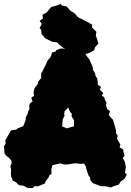

<svg xmlns="http://www.w3.org/2000/svg" viewBox="-26 -935 670 984"><path d="M141 29 115 28 95 17 71 14 56 -1 39 -10 31 -31 30 -47 31 -68 27 -82 33 -98V-111L21 -125L6 -137L-3 -149L-4 -169L-6 -184L3 -200L1 -216L8 -228L20 -249L31 -267L57 -271L66 -278L93 -288L106 -321L105 -332L114 -348L119 -366L125 -376L124 -391L126 -403L141 -416L134 -434L148 -444L146 -463L150 -480L157 -492L167 -503L170 -517L185 -535V-560L191 -568L200 -587L207 -600L219 -627L229 -637L237 -651L240 -666L259 -671L263 -678L282 -686H314L333 -693L351 -685L365 -686L381 -679L388 -676L411 -659L422 -643L432 -631L445 -601L451 -586L450 -578L460 -562L464 -545L472 -533L475 -516V-501L492 -489L485 -477L503 -458L496 -445L509 -436L511 -425L520 -408L517 -398L523 -376L538 -365L531 -347L538 -337L553 -321L561 -294L565 -279L569 -265L568 -253L577 -241L574 -223L581 -211L591 -194L587 -180L605 -169L607 -156L612 -137L603 -125L614 -106L619 -78L617 -65L614 -50L624 -41L613 -20L592 -4L583 11L557 19L542 26L517 20L490 19L451 4L437 -11L436 -24L427 -37L418 -64L413 -84L404 -97L393 -96L384 -95L373 -97L363 -98L352 -97L342 -96L332 -94L324 -93L312 -92H301L293 -95L286 -98L258 -92L242 -88L237 -66L238 -44L228 -38L222 -24L209 -8L204 5L169 20L153 19ZM317 -277 322 -279 330 -281 336 -283 343 -285 347 -286 353 -287V-320L350 -324L348 -327L346 -331L343 -335L341 -339V-343L342 -348V-352L333 -361L331 -367L329 -370L327 -375L326 -379L324 -384L310 -370L305 -364L304 -360V-356L303 -350L305 -342L300 -332L296 -326L294 -308V-303L293 -295L291 -288L295 -286L303 -283ZM387 -653 365 -663 350 -661 324 -680 298 -690 275 -708 267 -718 241 -721 205 -739 187 -761 185 -783 177 -791 188 -813 177 -828 194 -840 192 -859 214 -872 236 -899 269 -908 286 -915 290 -907 315 -902 335 -880 355 -868 374 -847 421 -823 446 -809V-794L468 -772L465 -751L470 -741L478 -711L461 -693L457 -678L430 -663L407 -657Z"/></svg>

Font: Winky Rough Black
Style: Regular
Weight: 900
Designer: Simon Atzbach
Foundry: typofactur
Version: Version 1.206; ttfautohint (v1.8.4.7-5d5b)